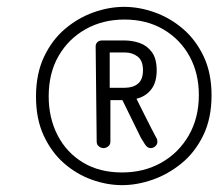

<svg xmlns="http://www.w3.org/2000/svg" viewBox="-20 -640 650 560"><path d="M336 -100Q292 -100 247.5 -116Q203 -132 166.5 -164Q130 -196 107.5 -244.5Q85 -293 85 -358Q85 -425 108.5 -474.5Q132 -524 170 -556Q208 -588 253 -604Q298 -620 342 -620Q386 -620 431 -604Q476 -588 513.5 -556Q551 -524 574 -475.5Q597 -427 597 -362Q597 -295 573 -245.5Q549 -196 510 -164Q471 -132 425.5 -116Q380 -100 336 -100ZM336 -137Q400 -137 450.5 -165.5Q501 -194 530.5 -245Q560 -296 560 -363Q560 -426 533 -475.5Q506 -525 457 -554Q408 -583 343 -583Q280 -583 230 -555Q180 -527 151 -477Q122 -427 122 -359Q122 -296 148 -245.5Q174 -195 222 -166Q270 -137 336 -137ZM282 -208Q275 -208 268.5 -213Q262 -218 262 -227L259 -505Q259 -512 264 -517Q269 -522 278 -522H342Q366 -522 387.5 -514.5Q409 -507 423 -488Q437 -469 437 -435Q437 -399 420.5 -378.5Q404 -358 378 -352Q390 -328 401.5 -305Q413 -282 422.5 -263.5Q432 -245 437 -236Q438 -235 438.5 -232Q439 -229 439 -226Q439 -219 433 -213.5Q427 -208 419 -208Q410 -208 402.5 -219.5Q395 -231 391 -238L337 -348H302V-227Q302 -218 295.5 -213Q289 -208 282 -208ZM300 -384H344Q368 -384 382.5 -396Q397 -408 397 -435Q397 -463 381.5 -475Q366 -487 344 -487H300Z"/></svg>

Font: Dancing Script SemiBold
Style: Regular
Weight: 600
Designer: Pablo Impallari
Foundry: Pablo Impallari
Version: Version 2.001